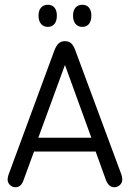

<svg xmlns="http://www.w3.org/2000/svg" viewBox="-20 -778 546 807"><path d="M382 -141 425 -22Q437 9 460 9Q474 9 484 -0.5Q494 -10 494 -23Q494 -34 490 -45L296 -568Q289 -587 279 -596Q269 -605 253 -605Q237 -605 227 -596Q217 -587 209 -567L16 -44Q14 -38 13 -33Q12 -28 12 -23Q12 -10 22 -0.5Q32 9 45 9Q69 9 79 -21L123 -141ZM364 -199H141L253 -505ZM181 -758Q163 -758 152.5 -746Q142 -734 142 -712Q142 -690 152.5 -677.5Q163 -665 181 -665Q199 -665 209 -677.5Q219 -690 219 -712Q219 -734 209 -746Q199 -758 181 -758ZM326 -758Q308 -758 297.5 -746Q287 -734 287 -712Q287 -690 297.5 -677.5Q308 -665 326 -665Q344 -665 354 -677.5Q364 -690 364 -712Q364 -734 354 -746Q344 -758 326 -758Z"/></svg>

Font: Beiruti
Style: Regular
Weight: 400
Designer: Arlette Boutros
Foundry: Boutros
Version: Version 1.41